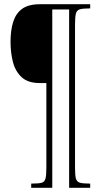

<svg xmlns="http://www.w3.org/2000/svg" viewBox="-20 -780 491 911"><path d="M128 111V91H133Q164 91 178 87Q192 83 196 66.5Q200 50 200 15V-386H168Q113 -386 83 -413.5Q53 -441 41.5 -485.5Q30 -530 30 -582Q30 -636 42.5 -676Q55 -716 85 -738Q115 -760 170 -760H408V-740H402Q372 -740 358 -735.5Q344 -731 340 -715Q336 -699 336 -664V17Q336 51 340 66.5Q344 82 358 86.5Q372 91 402 91H408V111H308V-735H228V111Z"/></svg>

Font: Noto Serif Thai ExtraCondensed Thin
Style: Regular
Weight: 100
Width: 2
Designer: Monotype Design Team
Foundry: Monotype Imaging Inc.
Version: Version 2.001; ttfautohint (v1.8.4.7-5d5b)